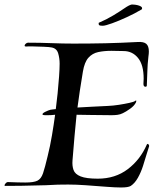

<svg xmlns="http://www.w3.org/2000/svg" viewBox="-58 -823 723 850"><path d="M478 7Q453 7 414.5 4Q376 1 321 -3Q279 -6 244 -6Q221 -6 197.5 -5.5Q174 -5 145 -3Q130 -3 100.5 -2Q71 -1 35.5 -0.5Q0 0 -34 0H-35Q-38 0 -38 -2Q-38 -6 -33 -11.5Q-28 -17 -24 -17Q1 -16 20 -15.5Q39 -15 54 -15Q91 -15 107.5 -23Q124 -31 132.5 -56Q141 -81 153 -132Q164 -176 172 -223.5Q180 -271 186 -315Q179 -314 170 -313.5Q161 -313 154 -313H144Q130 -313 130 -317Q130 -322 143.5 -328.5Q157 -335 165 -337Q169 -338 175.5 -338.5Q182 -339 189 -340Q193 -370 197 -409Q201 -448 203.5 -484Q206 -520 206 -541Q206 -565 199.5 -587Q193 -609 170 -613Q160 -615 135.5 -616Q111 -617 88 -617.5Q65 -618 57 -617Q51 -617 51 -621Q51 -625 56 -629.5Q61 -634 66 -634Q119 -634 170 -632Q221 -630 267 -630Q344 -630 409 -631.5Q474 -633 550 -637Q578 -639 589.5 -629Q601 -619 601 -595Q601 -590 600.5 -584.5Q600 -579 599 -572Q595 -536 594.5 -511Q594 -486 592 -445Q592 -439 586 -439Q577 -439 577 -452Q577 -458 577.5 -463.5Q578 -469 578 -475Q578 -536 553 -566.5Q528 -597 489 -597Q475 -597 461.5 -597.5Q448 -598 435 -598Q403 -598 377 -592.5Q351 -587 333.5 -567.5Q316 -548 309 -506Q301 -460 295.5 -421.5Q290 -383 285 -347Q314 -349 348 -350.5Q382 -352 419 -354Q443 -355 468.5 -359Q494 -363 514.5 -367.5Q535 -372 540 -376Q542 -378 544 -378Q547 -378 544 -370Q537 -355 518 -341.5Q499 -328 486 -322Q474 -316 461.5 -314.5Q449 -313 436 -313Q380 -313 343.5 -314Q307 -315 281 -315Q276 -269 272 -221Q268 -173 263 -113Q261 -89 267.5 -70.5Q274 -52 299 -42Q324 -32 375 -32Q452 -32 507.5 -74Q563 -116 592 -183Q594 -186 595 -186Q598 -186 600.5 -182.5Q603 -179 602 -175Q598 -164 591 -140Q584 -116 575 -88Q566 -60 552.5 -36Q539 -12 521 0Q510 7 478 7ZM397 -709Q386 -709 382 -711Q378 -713 379 -722Q414 -737 443 -754.5Q472 -772 493 -786.5Q514 -801 525 -803Q544 -803 558 -798Q572 -793 571 -786Q571 -781 565 -779Q540 -764 504.5 -747.5Q469 -731 438.5 -720Q408 -709 397 -709Z"/></svg>

Font: Tapestry
Style: Regular
Weight: 400
Designer: Robert E. Leuschke
Foundry: Robert E. Leuschke
Version: Version 1.010; ttfautohint (v1.8.4.7-5d5b)